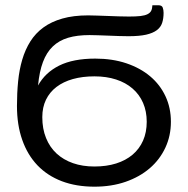

<svg xmlns="http://www.w3.org/2000/svg" viewBox="-20 -702 713 729"><path d="M628.9 -239.7Q628.9 -186.5 607.9 -141.4Q586.9 -96.2 548.6 -63.2Q510.3 -30.3 456.8 -11.7Q403.3 6.8 338.4 6.8Q269.5 6.8 214.8 -13.9Q160.2 -34.7 122.3 -74.2Q84.5 -113.8 64.5 -170.7Q44.4 -227.5 44.4 -299.8Q44.4 -348.6 48.8 -393.1Q53.2 -437.5 64.5 -475.6Q75.7 -513.7 95.2 -544.7Q114.7 -575.7 144.8 -597.7Q174.8 -619.6 216.8 -631.6Q258.8 -643.6 314.9 -643.6Q329.6 -643.6 348.9 -642.8Q368.2 -642.1 388.9 -641.4Q409.7 -640.6 430.7 -639.9Q451.7 -639.2 469.7 -639.2Q496.1 -639.2 513.2 -641.1Q530.3 -643.1 540.3 -648.2Q550.3 -653.3 554.2 -661.4Q558.1 -669.4 558.6 -682.1H581.1Q594.7 -682.1 597.9 -673.1Q601.1 -664.1 601.1 -653.3Q601.1 -631.8 595.7 -615.2Q590.3 -598.6 575.4 -587.4Q560.5 -576.2 534.7 -570.3Q508.8 -564.5 467.8 -564.5Q451.2 -564.5 430.9 -565.2Q410.6 -565.9 390.6 -566.7Q370.6 -567.4 352.1 -568.1Q333.5 -568.8 319.8 -568.8Q272.9 -568.8 238.5 -558.6Q204.1 -548.3 180.4 -525.6Q156.7 -502.9 143.1 -466.6Q129.4 -430.2 124.5 -377.4Q151.4 -426.3 204.6 -452.9Q257.8 -479.5 341.8 -479.5Q406.7 -479.5 459.7 -461.7Q512.7 -443.8 550.3 -412.1Q587.9 -380.4 608.4 -336.4Q628.9 -292.5 628.9 -239.7ZM537.1 -239.7Q537.1 -279.3 523.2 -311.3Q509.3 -343.3 483.4 -365.7Q457.5 -388.2 420.9 -400.1Q384.3 -412.1 338.4 -412.1Q293.5 -412.1 256.8 -401.9Q220.2 -391.6 194.3 -371.8Q168.5 -352.1 154.5 -323.2Q140.6 -294.4 140.6 -257.3Q140.6 -212.9 154.8 -178Q168.9 -143.1 194.8 -119.1Q220.7 -95.2 257.1 -82.5Q293.5 -69.8 338.4 -69.8Q384.3 -69.8 420.9 -81.3Q457.5 -92.8 483.4 -114.7Q509.3 -136.7 523.2 -168.2Q537.1 -199.7 537.1 -239.7Z"/></svg>

Font: Carlito
Style: Regular
Weight: 400
Designer: Lukasz Dziedzic
Foundry: tyPoland Lukasz Dziedzic
Version: Version 1.103; Beta1; all basic design good, some composites